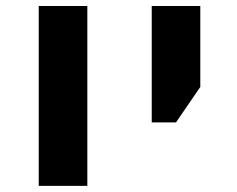

<svg xmlns="http://www.w3.org/2000/svg" viewBox="-20 -609 775 629"><path d="M266.1 0H106.9V-589.4H266.1Z M556.6 -208H477.1V-589.4H636.2V-324.2Z"/></svg>

Font: Lunasima
Style: Bold
Weight: 700
Designer: The DocRepair Project, Monotype Design Team
Foundry: Google
Version: Version 2.009